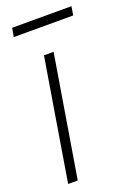

<svg xmlns="http://www.w3.org/2000/svg" viewBox="-135 -742 557 796"><g transform="rotate(-20 144.0 -344.0)"><path d="M22.5 0 110.8 -535.6H153.3L64.9 0ZM287.6 -688 281.2 -649.4H19L25.9 -688Z"/></g></svg>

Font: Inter Display Extra Light
Style: Italic
Weight: 200
Italic angle: -9.39999°
Designer: Rasmus Andersson
Foundry: rsms
Version: Version 4.000;git-4fc901f